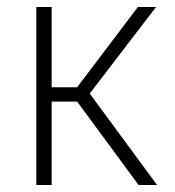

<svg xmlns="http://www.w3.org/2000/svg" viewBox="-20 -530 501 550"><path d="M84 0V-510H128V-280H201L375 -510H427L237 -262L430 0H377L201 -239H128V0Z"/></svg>

Font: Saira SemiCondensed ExtraLight
Style: Regular
Weight: 250
Width: 4
Designer: Hector Gatti with collaboration of the Omnibus-Type team
Foundry: Omnibus-Type
Version: Version 1.101